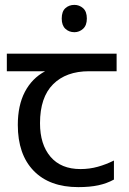

<svg xmlns="http://www.w3.org/2000/svg" viewBox="-20 -757 530 787"><path d="M285 -737Q305 -737 320.5 -723.5Q336 -710 336 -681Q336 -653 320.5 -639Q305 -625 285 -625Q263 -625 248 -639Q233 -653 233 -681Q233 -710 248 -723.5Q263 -737 285 -737ZM301 10Q183 10 118 -57Q53 -124 53 -245Q53 -325 82 -380.5Q111 -436 165 -465H8V-537H458V-465H345Q251 -465 197.5 -411.5Q144 -358 144 -252Q144 -165 187 -114.5Q230 -64 310 -64Q347 -64 381 -73.5Q415 -83 447 -99V-21Q418 -5 383 2.5Q348 10 301 10Z"/></svg>

Font: lguzrati15
Style: Book
Weight: 400
Designer: Jelle Bosma - Monotype Design Team, Universal Thirst
Foundry: Monotype Imaging Inc.
Version: Version 2.106